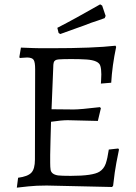

<svg xmlns="http://www.w3.org/2000/svg" viewBox="-20 -861 631 891"><path d="M212.9 -141.6V-105Q212.9 -85 214.8 -73.2Q218.3 -51.8 249.5 -46.9Q265.1 -44.9 308.1 -44.9Q411.6 -44.9 441.9 -64.5Q461.9 -77.1 470.7 -101.6Q479 -126 484.9 -167L528.8 -171.9L532.2 -167Q527.3 -142.1 520 -105.5Q512.7 -68.8 504.9 1L500 6.8L196.8 0Q147 0 111.8 3.9Q77.1 7.8 58.1 9.8L64 -36.1Q108.9 -42 125.5 -59.6Q142.1 -77.1 142.1 -120.1L143.1 -540Q143.1 -572.3 136.2 -583Q129.4 -593.8 106 -594.2L84 -592.8Q78.1 -591.8 71.8 -591.8L69.8 -596.2L77.1 -640.1Q146 -637.2 169.4 -637.2H215.8Q414.6 -637.2 516.1 -648.9L519 -643.1Q500.5 -555.7 496.1 -477.1L448.2 -473.1Q448.2 -481 449.2 -488.8L450.2 -516.1Q450.2 -540 445.8 -554.7Q439 -581.1 380.4 -585Q350.1 -586.9 311.5 -586.9Q272.9 -586.9 252.4 -585.4Q231.9 -584 229 -569.8Q227.1 -562 227.1 -547.9L219.2 -354L321.8 -353Q352.5 -353 443.8 -363.8L448.2 -358.9L434.1 -299.8L293.9 -303.2Q266.1 -303.2 216.8 -295.9Q215.8 -254.9 214.4 -210Q212.9 -166 212.9 -141.6ZM246.1 -731.9Q327.1 -773.4 444.8 -840.8L454.1 -835L470.2 -787.1L465.8 -776.9Q435.1 -765.6 401.9 -754.9Q373 -743.2 335.9 -730.5Q298.8 -717.8 259.8 -703.1L252 -708Z"/></svg>

Font: Alegreya-Regular
Style: Regular
Weight: 400
Designer: Juan Pablo del Peral
Foundry: Juan Pablo del Peral
Version: Version 1.003